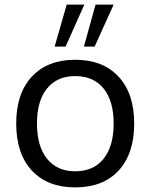

<svg xmlns="http://www.w3.org/2000/svg" viewBox="-20 -810 655 839"><path d="M308.6 8.8Q187.5 8.8 119.1 -64.9Q50.8 -138.7 50.8 -270.5Q50.8 -401.4 119.1 -475.1Q187.5 -548.8 308.6 -548.8Q429.7 -548.8 498 -475.1Q566.4 -401.4 566.4 -270.5Q566.4 -138.7 498.5 -64.9Q430.7 8.8 308.6 8.8ZM141.6 -270.5Q141.6 -170.9 185.5 -116.2Q229.5 -61.5 308.6 -61.5Q388.7 -61.5 432.6 -116.2Q476.6 -170.9 476.6 -270.5Q476.6 -369.1 432.6 -423.3Q388.7 -477.5 308.6 -477.5Q229.5 -477.5 185.5 -423.3Q141.6 -369.1 141.6 -270.5ZM218.8 -606.4 271.5 -790H348.6L266.6 -606.4ZM346.7 -606.4 397.5 -790H476.6L393.6 -606.4Z"/></svg>

Font: Min Sans
Style: Regular
Weight: 400
Designer: Jinseong-Kim, NotoSansCJK, Nunito
Foundry: Jinseong-Kim
Version: Version 1.400;Glyphs 3.1.2 (3151)